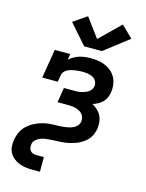

<svg xmlns="http://www.w3.org/2000/svg" viewBox="-142 -870 885 1161"><g transform="rotate(15 300.0 -290.0)"><path d="M178 205Q156 205 134.5 202Q113 199 94 191.5Q75 184 59 171Q43 158 33 140Q23 122 21.5 100Q20 78 24 56Q28 32 39 9Q50 -14 69 -32Q88 -50 111 -62Q134 -74 158 -81Q182 -88 206.5 -90Q231 -92 255 -92H256Q269 -93 281.5 -93.5Q294 -94 306.5 -96Q319 -98 332 -101.5Q345 -105 357 -111.5Q369 -118 377.5 -129Q386 -140 388 -153Q390 -165 386.5 -177.5Q383 -190 375 -199.5Q367 -209 356 -214.5Q345 -220 333 -223.5Q321 -227 308 -228Q295 -229 282 -229H219L234 -322H297Q308 -322 319.5 -322.5Q331 -323 341.5 -325.5Q352 -328 363.5 -332Q375 -336 385 -342.5Q395 -349 401.5 -359Q408 -369 410 -380Q412 -397 404 -411.5Q396 -426 382 -433.5Q368 -441 351 -443.5Q334 -446 317 -446Q306 -446 294.5 -445Q283 -444 271.5 -442.5Q260 -441 248.5 -438Q237 -435 226 -429.5Q215 -424 206.5 -415Q198 -406 196 -394L188 -349H91L121 -530H218L212 -493Q226 -506 242.5 -515Q259 -524 275.5 -529Q292 -534 309.5 -536Q327 -538 344 -538Q369 -538 392.5 -534.5Q416 -531 437.5 -521.5Q459 -512 476 -497Q493 -482 503.5 -461.5Q514 -441 517 -417Q520 -393 516 -369Q513 -352 506 -336Q499 -320 486.5 -307.5Q474 -295 458 -286.5Q442 -278 426 -273Q444 -263 459 -249Q474 -235 483 -217Q492 -199 494 -178Q496 -157 493 -135Q490 -120 484.5 -105Q479 -90 469.5 -76.5Q460 -63 447 -52.5Q434 -42 420 -34Q406 -26 390.5 -20.5Q375 -15 359.5 -11Q344 -7 329 -5Q314 -3 298.5 -2Q283 -1 267.5 -0.5Q252 0 236.5 1Q221 2 205.5 4Q190 6 175 12Q160 18 147 29.5Q134 41 132 56Q130 67 131.5 78.5Q133 90 139.5 98Q146 106 156.5 109.5Q167 113 178 113H225V205ZM287 -597 178 -721 263 -779 351 -660 479 -785 551 -715 398 -597Z"/></g></svg>

Font: Iosevka Curly Slab SmBdExObl
Style: Regular
Weight: 600
Width: 7
Italic angle: -9°
Monospace: yes
Designer: Belleve Invis
Foundry: Belleve Invis
Version: Version 11.1.0; ttfautohint (v1.8.3)